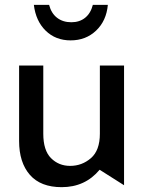

<svg xmlns="http://www.w3.org/2000/svg" viewBox="-20 -764 591 794"><path d="M235 10Q332 10 392 -62L493 2V-493H393V-211Q393 -142 356 -110Q319 -78 270 -78Q223 -78 191 -110Q159 -142 159 -211V-493H59V-181Q59 -92 103.5 -41Q148 10 235 10ZM275 -672Q240 -672 216 -690.5Q192 -709 183 -744H120Q128 -677 169 -637Q210 -597 272 -597Q335 -597 377.5 -637.5Q420 -678 426 -744H364Q355 -709 332 -690.5Q309 -672 275 -672Z"/></svg>

Font: Geom
Style: Regular
Weight: 400
Version: Version 1.102